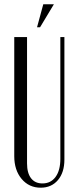

<svg xmlns="http://www.w3.org/2000/svg" viewBox="-20 -873 361 901"><path d="M168 -745.1H153.8L183.1 -853H232.9ZM46.9 -699.2H106.9V-106Q106.9 -61 125.7 -36.6Q144.5 -12.2 179.2 -12.2Q218.3 -12.2 240.7 -42.7Q263.2 -73.2 263.2 -127.9V-699.2H282.2V-124Q282.2 -64 252 -28.1Q221.7 7.8 170.9 7.8Q116.2 7.8 81.5 -33.4Q46.9 -74.7 46.9 -140.1Z"/></svg>

Font: Moniqa Narrow Heading
Style: Regular
Weight: 400
Width: 4
Designer: Rajesh Rajput
Foundry: Rajesh Rajput
Version: Version 1.000